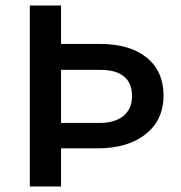

<svg xmlns="http://www.w3.org/2000/svg" viewBox="-20 -675 654 695"><path d="M88 0V-655H201V-516H341Q450 -516 511 -466.5Q572 -417 572 -329Q572 -241 507.5 -189.5Q443 -138 332 -138H201V0ZM458 -327Q458 -374 429 -398Q400 -422 345 -422H201V-230H339Q396 -230 427 -255.5Q458 -281 458 -327Z"/></svg>

Font: Intel One Mono Medium
Style: Regular
Weight: 500
Monospace: yes
Designer: Fred Shallcrass
Foundry: Frere-Jones Type LLC
Version: Version 1.400;hotconv 1.1.0;makeotfexe 2.6.0;FJTRelease1.4